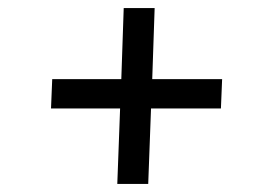

<svg xmlns="http://www.w3.org/2000/svg" viewBox="-20 -541 660 478"><path d="M272 -83 279 -271H107L110 -344H282L288 -521H365L359 -344H533L530 -271H356L349 -83Z"/></svg>

Font: Literata 7pt
Style: Italic
Weight: 400
Italic angle: -2°
Designer: Latin by Veronika Burian and Jose Scaglione. Greek by Irene Vlachou. Cyrillic by Vera Evstafieva
Foundry: TypeTogether
Version: Version 3.002